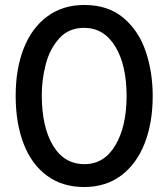

<svg xmlns="http://www.w3.org/2000/svg" viewBox="-20 -738 676 772"><path d="M318 -626Q398 -626 443.5 -551Q489 -476 489 -352Q489 -230 444 -154Q399 -78 320 -78Q238 -78 193 -153Q148 -228 148 -356Q148 -418 164 -479.5Q180 -541 218 -583.5Q256 -626 318 -626ZM319 -718Q232 -718 169.5 -671.5Q107 -625 75 -542.5Q43 -460 43 -353Q43 -243 75 -160Q107 -77 169 -31.5Q231 14 318 14Q406 14 468 -33Q530 -80 562 -162.5Q594 -245 594 -352Q594 -448 566 -531Q538 -614 476.5 -666Q415 -718 319 -718Z"/></svg>

Font: Geom
Style: Regular
Weight: 400
Version: Version 1.102